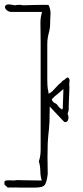

<svg xmlns="http://www.w3.org/2000/svg" viewBox="-20 -730 375 869"><path d="M20 119Q14 120 10.5 115Q7 110 2 108Q0 107 0 99Q0 91 1 90Q5 87 10.5 86.5Q16 86 22 86Q30 86 36 86.5Q42 87 43 87Q48 86 52.5 85.5Q57 85 62 85Q65 85 71 85.5Q77 86 98.5 86Q120 86 169 87Q163 68 162.5 44Q162 20 156 1Q161 -16 162.5 -28.5Q164 -41 164 -53V-539Q164 -563 163.5 -584.5Q163 -606 163 -626Q163 -641 165 -653Q167 -665 170 -676H30Q16 -677 7 -687.5Q-2 -698 6 -706Q10 -710 19 -710Q27 -710 36 -708Q45 -706 47 -706Q52 -707 56.5 -707.5Q61 -708 66 -708Q70 -708 74 -708Q78 -708 82 -706Q83 -706 100 -706.5Q117 -707 137.5 -707.5Q158 -708 169 -708Q177 -708 188.5 -708Q200 -708 201 -706Q210 -684 208.5 -663.5Q207 -643 207 -623Q207 -605 203 -589Q199 -575 196.5 -560.5Q194 -546 194 -531V-390Q194 -385 194 -372.5Q194 -360 194.5 -347.5Q195 -335 196 -329Q199 -318 200 -306Q208 -309 217 -317Q224 -325 231 -332Q238 -339 244 -346Q249 -351 254 -354.5Q259 -358 263 -364Q269 -367 272 -369.5Q275 -372 282 -378Q287 -381 291 -376.5Q295 -372 295 -366Q294 -359 293.5 -351.5Q293 -344 294 -341V-327Q293 -308 292.5 -289Q292 -270 291 -251V-236Q291 -230 289 -225Q287 -220 286 -215Q287 -211 288.5 -207Q290 -203 290 -198Q290 -190 286 -183Q282 -176 271 -178Q271 -178 260 -189.5Q249 -201 234 -217Q219 -233 205 -248Q205 -245 205 -240Q205 -201 204 -179.5Q203 -158 201.5 -144.5Q200 -131 198.5 -117Q197 -103 196 -81.5Q195 -60 195 -21Q195 -2 195.5 18Q196 38 196 58Q192 92 183.5 105.5Q175 119 140 119H67Q58 119 52.5 118.5Q47 118 41 119Q35 119 30 118.5Q25 118 20 119ZM257 -237Q263 -231 264 -240Q265 -263 265.5 -280Q266 -297 267 -327Q249 -311 240 -304Q231 -297 227.5 -294Q224 -291 220 -286Q215 -282 214.5 -280.5Q214 -279 218 -272Q223 -265 230 -262.5Q237 -260 244 -249Q246 -245 250.5 -242Q255 -239 257 -237Z"/></svg>

Font: Sankofa Display
Style: Regular
Weight: 400
Designer: Batsirai Madzonga
Foundry: Batsirai Madzonga
Version: Version 1.000; ttfautohint (v1.8.4.7-5d5b)